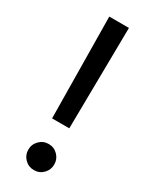

<svg xmlns="http://www.w3.org/2000/svg" viewBox="-193 -774 657 826"><g transform="rotate(30 136.0 -361.0)"><path d="M93.3 -225.1 87.4 -727.5H185.1L178.7 -225.1ZM136.2 6.8Q109.4 6.8 90.6 -12.2Q71.8 -31.2 71.8 -57.6Q71.8 -84.5 90.6 -103.5Q109.4 -122.6 136.2 -122.6Q163.6 -122.6 182.1 -103.5Q200.7 -84.5 200.7 -57.6Q200.7 -31.2 182.1 -12.2Q163.6 6.8 136.2 6.8Z"/></g></svg>

Font: Inter 18pt
Style: Regular
Weight: 400
Designer: Rasmus Andersson
Foundry: rsms
Version: Version 4.001;git-66647c0bb